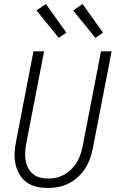

<svg xmlns="http://www.w3.org/2000/svg" viewBox="-20 -926 590 958"><path d="M219 12Q189 12 161.5 5.5Q134 -1 112 -17Q90 -33 76.5 -57Q63 -81 57 -108.5Q51 -136 53 -165.5Q55 -195 61 -225L147 -670H200L112 -216Q108 -194 106 -172Q104 -150 107 -129.5Q110 -109 119 -90.5Q128 -72 143 -59Q158 -46 178.5 -40.5Q199 -35 221 -35Q241 -35 261 -39.5Q281 -44 300 -54.5Q319 -65 335.5 -81Q352 -97 363 -115.5Q374 -134 381 -154Q388 -174 392 -194L484 -670H537L443 -185Q438 -160 429 -134.5Q420 -109 405 -85.5Q390 -62 368.5 -42.5Q347 -23 322.5 -10.5Q298 2 271.5 7Q245 12 219 12ZM456 -737 345 -874 392 -906 494 -763ZM273 -737 162 -874 209 -906 311 -763Z"/></svg>

Font: Lode Dark
Style: Italic
Weight: 400
Italic angle: -11°
Monospace: yes
Designer: Belleve Invis
Foundry: Belleve Invis
Version: Version 29.2.0; ttfautohint (v1.8.3)